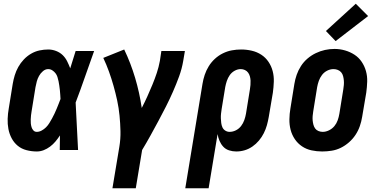

<svg xmlns="http://www.w3.org/2000/svg" viewBox="-20 -803 2040 1028"><path d="M177 8Q149 8 122 1Q95 -6 75 -22.5Q55 -39 42.5 -62.5Q30 -86 25 -112.5Q20 -139 21 -167Q22 -195 27 -223L48 -353Q52 -377 59 -400Q66 -423 78 -444.5Q90 -466 107.5 -484.5Q125 -503 146.5 -515.5Q168 -528 191.5 -533Q215 -538 238 -538Q260 -538 280.5 -530Q301 -522 315.5 -508Q330 -494 339.5 -475Q349 -456 356 -437Q363 -460 370.5 -483.5Q378 -507 385 -530H484Q459 -461 435 -391.5Q411 -322 385 -254Q389 -190 391.5 -126.5Q394 -63 398 0H300Q300 -19 300.5 -38.5Q301 -58 301 -78Q290 -61 277 -45.5Q264 -30 248 -18Q232 -6 214 1Q196 8 177 8ZM177 -97Q190 -97 203 -104Q216 -111 226.5 -121.5Q237 -132 244.5 -144.5Q252 -157 259 -169.5Q266 -182 272 -195Q278 -208 283.5 -221Q289 -234 294 -247Q299 -260 304 -273Q303 -285 302.5 -297Q302 -309 300.5 -321Q299 -333 297.5 -344.5Q296 -356 293.5 -368Q291 -380 287.5 -391Q284 -402 277 -411Q270 -420 260 -426.5Q250 -433 238 -433Q223 -433 210 -422Q197 -411 189 -396.5Q181 -382 177 -367Q173 -352 170 -336L149 -206Q147 -196 146 -185Q145 -174 144.5 -163.5Q144 -153 145 -142.5Q146 -132 149 -122Q152 -112 159 -104.5Q166 -97 177 -97Z M582 205 619 -17Q626 -59 625 -101Q624 -143 620 -184Q616 -225 607.5 -264.5Q599 -304 588 -343Q577 -382 563.5 -419.5Q550 -457 533 -493L645 -538Q680 -465 703.5 -386Q727 -307 739 -225Q755 -256 769 -287Q783 -318 796 -349.5Q809 -381 819.5 -412.5Q830 -444 836 -477L844 -530H970L961 -477Q954 -435 939 -394Q924 -353 906.5 -313Q889 -273 869 -233.5Q849 -194 828 -155Q807 -116 785.5 -77Q764 -38 741 0L707 205Z M972 205 1064 -353Q1068 -378 1076 -402Q1084 -426 1097.5 -448Q1111 -470 1130.5 -488Q1150 -506 1173.5 -517.5Q1197 -529 1221.5 -533.5Q1246 -538 1271 -538Q1300 -538 1328 -531.5Q1356 -525 1379 -510Q1402 -495 1417.5 -472Q1433 -449 1440 -422Q1447 -395 1446 -365.5Q1445 -336 1441 -307L1419 -177Q1415 -154 1409 -132.5Q1403 -111 1392.5 -90Q1382 -69 1366.5 -50.5Q1351 -32 1331.5 -18.5Q1312 -5 1290 1.5Q1268 8 1245 8Q1225 8 1206.5 2Q1188 -4 1175.5 -17.5Q1163 -31 1155.5 -48.5Q1148 -66 1145 -85L1097 205ZM1209 -97Q1227 -97 1243.5 -105.5Q1260 -114 1271 -128.5Q1282 -143 1288 -160Q1294 -177 1297 -194L1318 -324Q1320 -336 1321 -348Q1322 -360 1321.5 -371.5Q1321 -383 1318 -394Q1315 -405 1308.5 -414Q1302 -423 1291.5 -428Q1281 -433 1269 -433Q1252 -433 1236 -424Q1220 -415 1210 -400.5Q1200 -386 1194.5 -369.5Q1189 -353 1186 -337L1167 -221Q1165 -208 1163.5 -195Q1162 -182 1162.5 -169.5Q1163 -157 1164.5 -144.5Q1166 -132 1171 -121Q1176 -110 1186.5 -103.5Q1197 -97 1209 -97Z M1705 8Q1676 8 1648 2Q1620 -4 1597 -19.5Q1574 -35 1558.5 -58Q1543 -81 1536 -108Q1529 -135 1529.5 -164.5Q1530 -194 1535 -223L1556 -353Q1560 -378 1568.5 -402.5Q1577 -427 1591.5 -449.5Q1606 -472 1626.5 -489.5Q1647 -507 1671 -518.5Q1695 -530 1720 -535.5Q1745 -541 1771 -541Q1800 -541 1827.5 -533Q1855 -525 1878 -510Q1901 -495 1916.5 -472Q1932 -449 1939.5 -422Q1947 -395 1946 -365.5Q1945 -336 1941 -307L1919 -177Q1915 -152 1906.5 -127.5Q1898 -103 1883.5 -81Q1869 -59 1848.5 -41Q1828 -23 1804.5 -11.5Q1781 0 1755.5 4Q1730 8 1705 8ZM1708 -97Q1725 -97 1742 -105.5Q1759 -114 1770.5 -128Q1782 -142 1788 -159Q1794 -176 1797 -194L1818 -324Q1820 -336 1821 -348Q1822 -360 1821 -372Q1820 -384 1817 -395.5Q1814 -407 1807 -415.5Q1800 -424 1789 -428.5Q1778 -433 1766 -433Q1748 -433 1731.5 -424.5Q1715 -416 1704 -401.5Q1693 -387 1687 -370Q1681 -353 1678 -336L1657 -206Q1655 -194 1654 -182Q1653 -170 1654 -158.5Q1655 -147 1658 -135.5Q1661 -124 1667.5 -115Q1674 -106 1685 -101.5Q1696 -97 1708 -97ZM1777 -583 1725 -637 1885 -783 1951 -717Z"/></svg>

Font: Iosevka Slab Extrabold
Style: Italic
Weight: 800
Italic angle: -9°
Monospace: yes
Designer: Belleve Invis
Foundry: Belleve Invis
Version: Version 11.1.0; ttfautohint (v1.8.3)